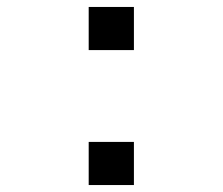

<svg xmlns="http://www.w3.org/2000/svg" viewBox="-20 -532 640 552"><path d="M235 0V-124H365V0ZM235 -388V-512H365V-388Z"/></svg>

Font: Chivo Mono
Style: Regular
Weight: 400
Monospace: yes
Designer: Hector Gatti
Foundry: Omnibus-Type
Version: Version 1.008; ttfautohint (v1.8.4.7-5d5b)